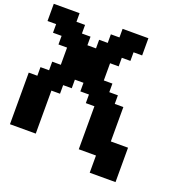

<svg xmlns="http://www.w3.org/2000/svg" viewBox="-168 -1031 1274 1311"><g transform="rotate(20 468.5 -375.0)"><path d="M625 125H812.5V-125H687.5V-375H625V-437.5H562.5V-500H500V-625H562.5V-687.5H625V-750H687.5V-875H500V-812.5H437.5V-750H375V-687.5H312.5V-750H250V-812.5H187.5V-875H0V-750H62.5V-687.5H125V-625H187.5V-500H125V-437.5H62.5V-375H0V0H187.5V-312.5H250V-375H312.5V-437.5H375V-375H437.5V-312.5H500V0H625Z"/></g></svg>

Font: Faithful 32x
Style: Semibold
Weight: 400
Foundry: Faithful Resource Pack
Version: Version 1.0; January 27, 2023